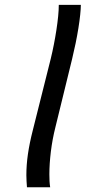

<svg xmlns="http://www.w3.org/2000/svg" viewBox="-20 -787 360 807"><path d="M319.8 -766.6Q319.8 -750.5 317.1 -725.1Q314.5 -699.7 309.6 -669.2Q304.7 -638.7 297.9 -605.2Q291 -571.8 283.2 -539.6L212.9 -252.4Q200.2 -202.1 193.8 -150.1Q187.5 -98.1 187.5 -54.7Q187.5 -39.1 188.2 -25.4Q189 -11.7 190.9 0H93.3Q92.3 -12.7 91.6 -25.4Q90.8 -38.1 90.8 -50.8Q90.8 -93.8 97.4 -139.4Q104 -185.1 117.7 -238.8L193.4 -540.5Q200.2 -568.4 206.3 -599.4Q212.4 -630.4 217 -660.6Q221.7 -690.9 224.4 -718.3Q227.1 -745.6 227.1 -766.6Z"/></svg>

Font: Andika New Basic
Style: Italic
Weight: 400
Italic angle: -14°
Designer: Victor Gaultney, Annie Olsen, Julie Remington, Don Collingsworth, Eric Hays
Foundry: SIL International
Version: Version 5.500